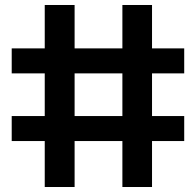

<svg xmlns="http://www.w3.org/2000/svg" viewBox="-20 -749 786 769"><path d="M159.2 0V-184.1H26.9V-284.2H159.2V-455.1H26.9V-555.2H159.2V-729H278.8V-555.2H470.2V-729H588.9V-555.2H717.8V-455.1H588.9V-284.2H717.8V-184.1H588.9V0H470.2V-184.1H278.8V0ZM278.8 -284.2H470.2V-455.1H278.8Z"/></svg>

Font: Lumene Sans Expanded
Style: Bold
Weight: 600
Width: 7
Designer: Deni Anggara
Version: Version 1.003;Glyphs 3.1.2 (3151)